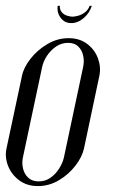

<svg xmlns="http://www.w3.org/2000/svg" viewBox="-32 -630 390 655"><path d="M-9.9 -123.2Q-16 -93.6 -4.5 -64.2Q7 -34.8 33.3 -15Q59.6 4.8 97.5 4.8Q135.4 4.8 168.8 -15Q202.1 -34.8 225.1 -64.5Q248 -94.2 254.5 -123.2L307 -371.4Q313.1 -401 302.3 -430.6Q291.5 -460.2 265.7 -480Q239.9 -499.8 202 -499.8Q163.8 -499.8 129.9 -479.8Q96 -459.9 72.6 -430.2Q49.1 -400.6 43 -371.4ZM111.8 -401.5Q116 -421.1 128.4 -439.9Q140.8 -458.6 159.2 -471.2Q177.8 -483.8 200.1 -483.8Q222.8 -483.8 235.2 -471.2Q247.8 -458.6 251.8 -439.9Q255.9 -421.1 251.6 -401.5L186.1 -93.1Q181.9 -74.1 169.8 -55.1Q157.8 -36 140.2 -23.6Q122.8 -11.2 100.1 -11.2Q77.8 -11.2 64.4 -23.6Q51.1 -36 46.6 -55.1Q42 -74.1 46.2 -93.1ZM273.9 -610.1Q268.9 -596.5 257.9 -588.1Q246.9 -579.6 234.7 -576.4Q222.5 -573.1 215.6 -573.1Q207.8 -573.1 197.1 -576.4Q186.4 -579.6 178.9 -588.1Q171.5 -596.5 172.1 -610.1H164.9Q161.5 -587 175 -569.1Q188.5 -551.2 211 -551.2Q233.6 -551.2 253.7 -568.5Q273.8 -585.8 281.1 -610.1Z"/></svg>

Font: Emberly Black
Style: Italic
Weight: 900
Italic angle: -12°
Designer: Rajesh Rajput
Foundry: Rajesh Rajput
Version: Version 1.000